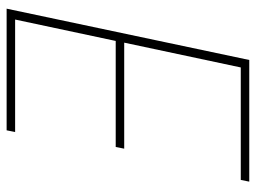

<svg xmlns="http://www.w3.org/2000/svg" viewBox="-114 -640 754 565"><g transform="rotate(-90 262.5 -357.0)"><path d="M11 0 16 -25H347L420 -368H108L113 -393H425L488 -689H157L162 -714H520L369 0Z"/></g></svg>

Font: Noto Sans Thin
Style: Italic
Weight: 100
Italic angle: -12°
Designer: Monotype Design Team
Foundry: Monotype Imaging Inc.
Version: Version 2.013; ttfautohint (v1.8.4.7-5d5b)